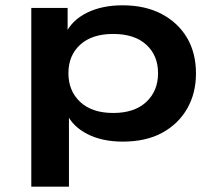

<svg xmlns="http://www.w3.org/2000/svg" viewBox="-20 -524 821 724"><path d="M98 180V-494H235V-396H227Q250 -447 307 -475.5Q364 -504 442 -504Q528 -504 590 -471Q652 -438 685.5 -381Q719 -324 719 -247Q719 -172 685.5 -114Q652 -56 591 -23Q530 10 443 10Q365 10 309.5 -18.5Q254 -47 232 -95H240V180ZM407 -98Q487 -98 531.5 -139.5Q576 -181 576 -248Q576 -315 531.5 -355.5Q487 -396 407 -396Q327 -396 282.5 -355.5Q238 -315 238 -248Q238 -181 282.5 -139.5Q327 -98 407 -98Z"/></svg>

Font: Nunito Sans 10pt Expanded
Style: Bold
Weight: 700
Width: 7
Designer: Vernon Adams
Foundry: Vernon Adams
Version: Version 3.101;gftools[0.9.27]